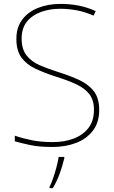

<svg xmlns="http://www.w3.org/2000/svg" viewBox="-20 -744 583 985"><path d="M489 -180Q489 -116 456.5 -73.5Q424 -31 369.5 -10.5Q315 10 250 10Q181 10 136.5 0.5Q92 -9 56 -19V-48Q96 -34 143.5 -24.5Q191 -15 252 -15Q309 -15 356.5 -32.5Q404 -50 433 -86.5Q462 -123 462 -181Q462 -231 438 -261.5Q414 -292 369.5 -312.5Q325 -333 263 -352Q205 -371 160 -392.5Q115 -414 89.5 -449.5Q64 -485 64 -544Q64 -604 94.5 -644Q125 -684 176.5 -704Q228 -724 291 -724Q338 -724 382.5 -715.5Q427 -707 471 -687L460 -664Q414 -684 371.5 -691.5Q329 -699 289 -699Q236 -699 191 -683Q146 -667 118.5 -633.5Q91 -600 91 -546Q91 -492 116 -460Q141 -428 183.5 -409.5Q226 -391 277 -375Q341 -355 388.5 -332.5Q436 -310 462.5 -274.5Q489 -239 489 -180ZM310 67Q301 106 286.5 146Q272 186 251 221H234V215Q242 200 252 171.5Q262 143 270 112.5Q278 82 281 61H310Z"/></svg>

Font: Noto Sans Syriac Western Thin
Style: Regular
Weight: 100
Designer: Patrick Giasson and the Monotype Design Team
Foundry: Monotype Imaging Inc.
Version: Version 3.000; ttfautohint (v1.8.4.7-5d5b)